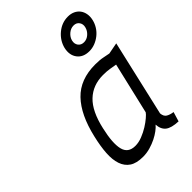

<svg xmlns="http://www.w3.org/2000/svg" viewBox="-231 -891 1004 1004"><g transform="rotate(-45 271.5 -388.5)"><path d="M444 -88Q446 -64 461 -55Q476 -46 499 -43L483 10Q432 8 410 -9.5Q388 -27 386 -63Q377 -52 360.5 -39.5Q344 -27 322 -16Q300 -5 274 2.5Q248 10 221 10Q173 10 146 -8Q119 -26 107.5 -59.5Q96 -93 99 -140Q102 -187 116 -246Q146 -376 210 -442.5Q274 -509 385 -509Q419 -509 442 -504Q465 -499 478 -497L541 -509ZM233 -59Q258 -59 284.5 -69.5Q311 -80 333.5 -94Q356 -108 373 -122.5Q390 -137 395 -145L462 -431Q449 -433 427 -437Q405 -441 375 -441Q300 -441 250.5 -394Q201 -347 178 -244Q157 -153 168.5 -106Q180 -59 233 -59ZM333 -683Q344 -727 380 -757Q416 -787 461 -787Q483 -787 500 -779Q517 -771 527.5 -757Q538 -743 541.5 -724Q545 -705 540 -683Q535 -661 523 -642Q511 -623 493.5 -609Q476 -595 455.5 -587Q435 -579 413 -579Q368 -579 345.5 -608.5Q323 -638 333 -683ZM388 -683Q383 -662 394 -647Q405 -632 426 -632Q447 -632 464 -647Q481 -662 486 -683Q491 -703 480.5 -718Q470 -733 449 -733Q428 -733 410.5 -718Q393 -703 388 -683Z"/></g></svg>

Font: Panefresco 400wt
Style: Italic
Weight: 400
Foundry: Campivisivi & Chank Co
Version: Version 1.001